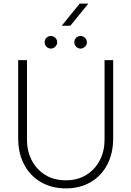

<svg xmlns="http://www.w3.org/2000/svg" viewBox="-20 -1034 730 1067"><path d="M428 -764Q413 -764 403 -774.5Q393 -785 393 -799Q393 -814 403 -824Q413 -834 428 -834Q441 -834 452 -824Q463 -814 463 -799Q463 -785 452 -774.5Q441 -764 428 -764ZM263 -764Q248 -764 238 -774.5Q228 -785 228 -799Q228 -814 238 -824Q248 -834 263 -834Q276 -834 287 -824Q298 -814 298 -799Q298 -785 287 -774.5Q276 -764 263 -764ZM346 13Q269 13 209 -21Q149 -55 115 -118Q81 -181 81 -266V-700H130V-256Q130 -195 156 -144Q182 -93 230.5 -62.5Q279 -32 346 -32Q412 -32 460.5 -62.5Q509 -93 535 -144Q561 -195 561 -256V-700H609V-266Q609 -181 575.5 -118Q542 -55 482.5 -21Q423 13 346 13ZM323 -891 423 -1014H471L371 -891Z"/></svg>

Font: MuseoModerno Thin ExtraLight
Style: Regular
Weight: 250
Version: Version 1.002